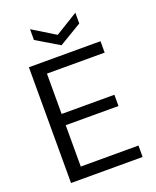

<svg xmlns="http://www.w3.org/2000/svg" viewBox="-163 -996 889 1091"><g transform="rotate(-20 282.0 -450.5)"><path d="M74 0V-700H507V-631H158V-387H477V-319H158V-69H507V0ZM291 -754 154 -836V-901L291 -817L428 -901V-836Z"/></g></svg>

Font: DM Sans 20pt
Style: Regular
Weight: 400
Version: Version 4.004;gftools[0.9.30]